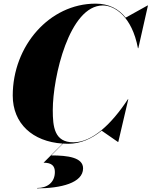

<svg xmlns="http://www.w3.org/2000/svg" viewBox="-20 -780 833 1055"><path d="M281.5 165C281.5 222 240.5 253 183.5 253V255C314.5 255 436.5 225 436.5 145C436.5 85 352 74 261.5 74L326 9C335.5 9.5 345 10 355 10C424 10 485 -18.5 538.5 -62L628 0H630L685 -235H683C593 -98 487 2 383 2C279 2 270 -83 270 -175C270 -357 361 -750 545 -750C609 -750 705 -691 738 -515H740L793 -750H791L670.5 -683C632 -731.5 578.5 -760 505 -760C252 -760 50 -528 50 -255C50 -101.5 158.5 -2 324 9L219.5 114C264.5 114 281.5 132 281.5 165Z"/></svg>

Font: Bodoni* 96pt Fatface
Style: Italic
Weight: 900
Italic angle: -13°
Version: Version 2.3